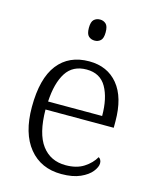

<svg xmlns="http://www.w3.org/2000/svg" viewBox="-114 -828 742 916"><g transform="rotate(15 257.0 -370.0)"><path d="M277 10Q176 10 117.5 -61.5Q59 -133 59 -263Q59 -404 113.5 -474Q168 -544 268 -544Q358 -544 410 -481Q462 -418 462 -299V-268H125Q126 -149 168.5 -92.5Q211 -36 286 -36Q340 -36 375.5 -59Q411 -82 429 -114Q435 -111 439 -104Q443 -97 443 -87Q443 -69 425 -46Q407 -23 370 -6.5Q333 10 277 10ZM394 -308Q394 -396 363.5 -449.5Q333 -503 266 -503Q198 -503 165 -451.5Q132 -400 127 -308ZM266 -646Q248 -646 236 -657Q224 -668 224 -698Q224 -728 236 -739Q248 -750 266 -750Q283 -750 295 -739Q307 -728 307 -698Q307 -668 295 -657Q283 -646 266 -646Z"/></g></svg>

Font: Noto Serif Myanmar Light
Style: Regular
Weight: 300
Designer: Ben Mitchell and the Monotype Design Team
Foundry: Monotype Imaging Inc.
Version: Version 2.106; ttfautohint (v1.8.4.7-5d5b)